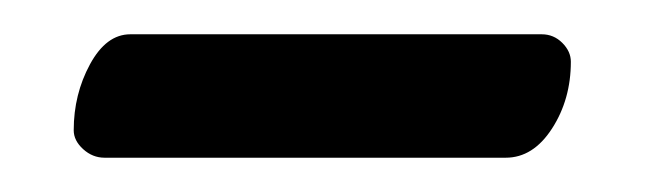

<svg xmlns="http://www.w3.org/2000/svg" viewBox="-20 -598 377 112"><path d="M23 -522Q23 -543 32.5 -560.5Q42 -578 56 -578H296Q303 -578 308 -573Q313 -568 313 -562Q313 -540 302 -523Q291 -506 275 -506H41Q34 -506 28.5 -511Q23 -516 23 -522Z"/></svg>

Font: EB Garamond SemiBold
Style: Regular
Weight: 600
Designer: Georg Duffner and Octavio Pardo
Foundry: Georg Duffner
Version: Version 1.000